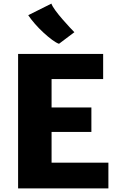

<svg xmlns="http://www.w3.org/2000/svg" viewBox="-20 -1041 656 1061"><path d="M80 0V-743H550V-604H265V-447H485V-312H265V-142H579V0ZM391 -863 306 -799Q291 -804 268.2 -820.8Q245.5 -837.5 220.2 -860.8Q195 -884 172.8 -909.5Q150.5 -935 136 -957L264 -1021Q269 -1006.5 286.2 -983Q303.5 -959.5 325 -934.8Q346.5 -910 365 -890.2Q383.5 -870.5 391 -863Z"/></svg>

Font: Merriweather Sans Black
Style: Regular
Weight: 900
Designer: Eben Sorkin
Foundry: Eben Sorkin
Version: Version 1.008; ttfautohint (v1.7.19-72a1) -l 8 -r 50 -G 200 